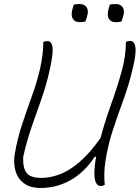

<svg xmlns="http://www.w3.org/2000/svg" viewBox="-20 -913 693 953"><path d="M182 20Q130 20 99 -3Q68 -26 57 -64.5Q46 -103 53 -147Q66 -224 90 -296.5Q114 -369 139 -438Q164 -507 179 -573Q188 -614 191.5 -646Q195 -678 195 -705Q204 -709 216 -709Q236 -709 240.5 -679.5Q245 -650 228 -572Q212 -497 188 -428.5Q164 -360 139 -289Q114 -218 95 -134Q93 -78 112.5 -54Q132 -30 186 -30Q227 -30 273.5 -46.5Q320 -63 371.5 -106Q423 -149 479 -228Q501 -311 531 -394Q561 -477 583 -555.5Q605 -634 605 -705Q615 -710 626 -710Q647 -710 652 -679.5Q657 -649 640 -578Q619 -489 591.5 -414.5Q564 -340 540 -267Q516 -194 503 -111Q494 -51 500 4Q491 10 480 10Q461 10 453 -14Q445 -38 451 -93Q453 -113 457 -134L451 -136Q397 -55 328 -17.5Q259 20 182 20ZM346 -890Q358 -893 376 -893Q400 -893 410.5 -876Q421 -859 412 -831L404 -806Q392 -803 374 -803Q351 -803 341 -820.5Q331 -838 340 -869ZM525 -890Q537 -893 555 -893Q579 -893 589.5 -876Q600 -859 591 -831L583 -806Q571 -803 553 -803Q530 -803 520 -820.5Q510 -838 519 -869Z"/></svg>

Font: Recursive Sn Csl St Lt
Style: Italic
Weight: 300
Italic angle: -15°
Version: Version 1.079;hotconv 1.0.112;makeotfexe 2.5.65598; ttfautoh